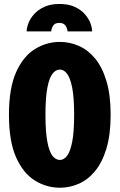

<svg xmlns="http://www.w3.org/2000/svg" viewBox="-20 -912 590 944"><path d="M274.5 11Q209 11 151.8 -24.2Q94.5 -59.5 59.2 -138.2Q24 -217 24 -348Q24 -478.5 59.2 -557Q94.5 -635.5 151.8 -670.8Q209 -706 274.5 -706Q322.5 -706 367.2 -686.5Q412 -667 447.2 -624.8Q482.5 -582.5 503.2 -514Q524 -445.5 524 -348Q524 -250 503.2 -181.5Q482.5 -113 447.2 -70.5Q412 -28 367.2 -8.5Q322.5 11 274.5 11ZM274.5 -125.5Q293.5 -125.5 309.2 -145.2Q325 -165 334.8 -213.8Q344.5 -262.5 344.5 -348Q344.5 -433.5 334.8 -481.8Q325 -530 309.2 -550Q293.5 -570 274.5 -570Q254.5 -570 238.5 -550Q222.5 -530 213 -481.8Q203.5 -433.5 203.5 -348Q203.5 -262.5 213 -213.8Q222.5 -165 238.5 -145.2Q254.5 -125.5 274.5 -125.5ZM272.5 -892.5Q317 -892.5 347.5 -878.2Q378 -864 397 -842.5Q416 -821 424.5 -798Q433 -775 433 -757.5H312Q312 -769.5 303 -784.5Q294 -799.5 271.5 -799.5Q249 -799.5 240.5 -784.5Q232 -769.5 232 -757.5H111Q111 -775 119.8 -798Q128.5 -821 147.8 -842.5Q167 -864 197.8 -878.2Q228.5 -892.5 272.5 -892.5Z"/></svg>

Font: Trispace SemiCondensed ExtraBold
Style: Regular
Weight: 800
Width: 4
Designer: Tyler Finck
Foundry: Etcetera Type Company
Version: Version 1.210; ttfautohint (v1.8.3)